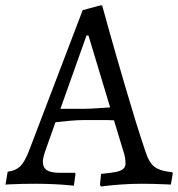

<svg xmlns="http://www.w3.org/2000/svg" viewBox="-35 -669 649 699"><path d="M332 10 329 3 333 -36Q368 -39 387 -43Q406 -47 414 -54.5Q422 -62 422 -74Q422 -84 420 -96Q418 -108 413 -122L380 -231Q362 -232 329.5 -232Q297 -232 276 -232Q247 -232 215.5 -229Q184 -226 167 -224L130 -120Q121 -93 121 -81Q121 -59 135.5 -49.5Q150 -40 181 -40H238L240 -36L234 7Q234 7 213 5Q192 3 160 1.5Q128 0 95 0Q71 0 45.5 0.5Q20 1 2.5 2Q-15 3 -15 3L-7 -44Q21 -47 38 -63Q55 -79 71 -121L266 -632L329 -649H337Q337 -649 343.5 -625.5Q350 -602 361.5 -560.5Q373 -519 388.5 -465.5Q404 -412 421.5 -352Q439 -292 458 -230.5Q477 -169 496 -113Q508 -76 528.5 -61Q549 -46 592 -42L594 -38L587 3Q587 3 567.5 2Q548 1 523 0.5Q498 0 481 0Q443 0 408.5 2.5Q374 5 353 7.5Q332 10 332 10ZM185 -273H273Q293 -273 321 -275Q349 -277 366 -278L287 -540H280Z"/></svg>

Font: Alegreya
Style: Regular
Weight: 400
Designer: Juan Pablo del Peral
Foundry: Huerta Tipografica
Version: Version 2.009